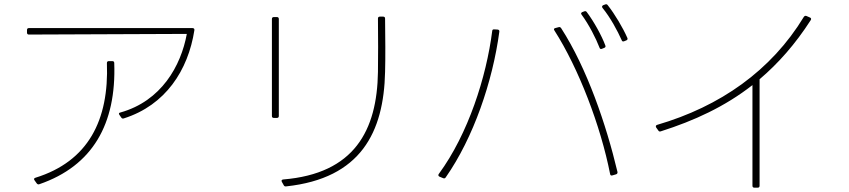

<svg xmlns="http://www.w3.org/2000/svg" viewBox="-20 -832 3930 889"><path d="M114 -672 845 -675C818 -527 727 -364 537 -311C530 -310 529 -305 533 -300L542 -287C545 -283 549 -282 554 -284C746 -345 851 -506 880 -692C881 -698 878 -702 871 -702H114C108 -702 105 -699 105 -693V-681C105 -675 108 -672 114 -672ZM140 3 150 17C153 21 157 23 162 21C409 -64 519 -258 509 -540C509 -546 506 -549 500 -549H484C478 -549 475 -546 475 -540C485 -276 389 -85 144 -9C137 -7 136 -2 140 3Z M1305 31C1651 -6 1757 -220 1763 -499C1765 -566 1764 -657 1763 -746C1763 -752 1760 -755 1754 -755H1739C1733 -755 1730 -752 1730 -746C1731 -657 1731 -567 1730 -499C1726 -228 1621 -28 1291 -1C1284 0 1282 4 1285 10L1294 26C1296 30 1300 32 1305 31ZM1239 -744V-295C1239 -289 1242 -286 1248 -286H1262C1268 -286 1271 -289 1271 -295V-744C1271 -750 1268 -753 1262 -753H1248C1242 -753 1239 -750 1239 -744Z M2784 -812 2773 -808C2767 -805 2766 -800 2770 -795C2806 -751 2839 -690 2859 -645C2861 -640 2865 -639 2870 -641L2880 -645C2885 -647 2887 -651 2885 -656C2864 -704 2827 -766 2794 -808C2791 -812 2788 -813 2784 -812ZM2687 -780 2676 -776C2670 -773 2669 -769 2673 -764C2707 -718 2739 -655 2756 -611C2758 -605 2762 -604 2767 -606L2777 -610C2783 -612 2785 -616 2783 -621C2766 -667 2730 -732 2697 -776C2694 -780 2691 -781 2687 -780ZM2816 -20 2833 -25C2838 -27 2840 -31 2839 -36C2787 -255 2698 -516 2578 -702C2575 -706 2571 -708 2566 -706L2551 -702C2545 -701 2543 -696 2547 -691C2659 -516 2761 -250 2805 -26C2806 -20 2810 -18 2816 -20ZM2259 -688C2232 -476 2148 -212 2012 -27C2008 -22 2009 -17 2015 -14L2032 -7C2037 -5 2041 -6 2044 -11C2172 -194 2261 -454 2292 -685C2293 -691 2290 -694 2285 -695L2269 -696C2263 -697 2259 -694 2259 -688Z M3497 28V-465C3583 -538 3662 -627 3734 -739C3737 -744 3736 -749 3730 -751L3714 -758C3709 -760 3705 -758 3702 -754C3551 -505 3314 -339 3023 -254C3017 -252 3015 -248 3018 -242L3028 -228C3031 -223 3035 -222 3040 -224C3194 -273 3336 -338 3464 -438V28C3464 34 3467 37 3473 37H3488C3494 37 3497 34 3497 28Z"/></svg>

Font: LINE Seed JP_OTF Thin
Style: Regular
Weight: 250
Designer: LY Corporation & Fontrix & Fontworks
Version: Version 1.007